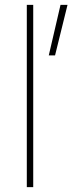

<svg xmlns="http://www.w3.org/2000/svg" viewBox="-20 -770 298 790"><path d="M116.7 0H90.3V-750H116.7ZM229 -750H257.8L206.5 -542H180.7Z"/></svg>

Font: Heebo Thin
Style: Regular
Weight: 250
Designer: Oded Ezer
Foundry: Ezer Type House
Version: Version 3.100